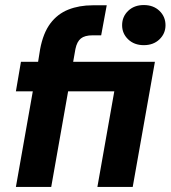

<svg xmlns="http://www.w3.org/2000/svg" viewBox="-20 -741 676 761"><path d="M43 0 110 -379H43L63 -496H131L139 -546Q151 -610 179.5 -648Q208 -686 251 -703Q294 -720 347 -720H403L381 -601H347Q316 -601 300.5 -588.5Q285 -576 279 -547L270 -496H594L506 0H366L433 -379H250L183 0ZM550 -562Q512 -562 488 -585Q464 -608 464 -641Q464 -675 488 -698Q512 -721 550 -721Q588 -721 612 -698Q636 -675 636 -641Q636 -608 612 -585Q588 -562 550 -562Z"/></svg>

Font: DM Sans 24pt ExtraBold
Style: Italic
Weight: 800
Italic angle: -10°
Designer: Colophon Foundry, Jonny Pinhorn
Foundry: Colophon Foundry
Version: Version 4.004;gftools[0.9.30]